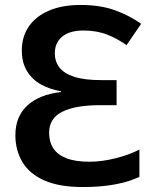

<svg xmlns="http://www.w3.org/2000/svg" viewBox="-20 -744 626 774"><path d="M305 -724Q384 -724 442.5 -703Q501 -682 549 -648L490 -562Q454 -588 412 -604.5Q370 -621 316 -621Q261 -621 231 -596.5Q201 -572 201 -529Q201 -496 219.5 -472Q238 -448 279 -434.5Q320 -421 389 -421H450V-320H382Q284 -320 231 -293.5Q178 -267 178 -209Q178 -172 195 -146Q212 -120 248 -106Q284 -92 340 -92Q389 -92 444 -105.5Q499 -119 542 -141V-31Q500 -11 443 -0.5Q386 10 314 10Q219 10 159 -16.5Q99 -43 70.5 -90.5Q42 -138 42 -199Q42 -274 90 -318.5Q138 -363 226 -373V-376Q180 -384 144.5 -404Q109 -424 88.5 -458Q68 -492 68 -541Q68 -596 96 -637Q124 -678 177 -701Q230 -724 305 -724Z"/></svg>

Font: Noto Sans Display SemiBold
Style: Regular
Weight: 600
Designer: Monotype Design Team
Foundry: Monotype Imaging Inc.
Version: Version 2.003